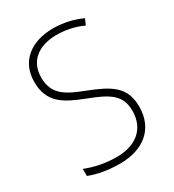

<svg xmlns="http://www.w3.org/2000/svg" viewBox="-178 -824 845 935"><g transform="rotate(-30 244.5 -357.0)"><path d="M440 -184C440 -298 370 -335 256 -380C163 -416 97 -446 97 -545C97 -639 167 -688 264 -688C309 -688 360 -680 412 -656L426 -689C379 -711 324 -724 265 -724C146 -724 57 -661 57 -543C57 -427 130 -388 233 -348C343 -306 401 -275 401 -183C401 -80 328 -26 223 -26C157 -26 96 -40 50 -59V-19C94 -2 150 10 222 10C349 10 440 -57 440 -184Z"/></g></svg>

Font: Noto Sans Thai Looped SemiCondensed ExtraLight
Style: Regular
Weight: 200
Width: 4
Designer: Sasikarn Vongin, Ben Mitchell
Foundry: The Fontpad Ltd
Version: Version 1.001